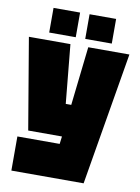

<svg xmlns="http://www.w3.org/2000/svg" viewBox="-95 -933 729 997"><g transform="rotate(10 270.0 -435.0)"><path d="M36 0V-180H259L264 -220H86L5 -700H224L254 -390H283L318 -700H535L417 0ZM105 -740V-870H245V-740ZM295 -740V-870H435V-740Z"/></g></svg>

Font: Tektur Condensed Black
Style: Regular
Weight: 900
Width: 3
Designer: Adam Jagosz
Foundry: Adam Jagosz
Version: Version 1.005;gftools[0.9.30]